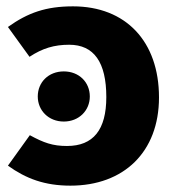

<svg xmlns="http://www.w3.org/2000/svg" viewBox="-20 -568 553 605"><path d="M210 -548C125 -548 68 -528 5 -483L73 -389C114 -416 151 -427 198 -427C276 -427 315 -372 315 -262C315 -159 274 -108 191 -108C146 -108 118 -118 74 -142L5 -46C62 -5 121 17 202 17C370 17 481 -89 481 -261C481 -438 376 -548 210 -548ZM181 -343C133 -343 99 -309 99 -264C99 -220 133 -185 181 -185C229 -185 263 -220 263 -264C263 -309 229 -343 181 -343Z"/></svg>

Font: Fira Sans
Style: Bold
Weight: 700
Designer: Carrois Corporate & Edenspiekermann AG
Foundry: Carrois Corporate GbR & Edenspiekermann AG
Version: Version 4.203